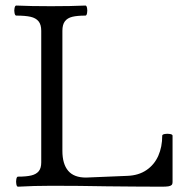

<svg xmlns="http://www.w3.org/2000/svg" viewBox="-20 -686 696 709"><path d="M46.4 -33.7Q77.1 -33.7 95.5 -38.1Q113.8 -42.5 123 -53.7Q132.3 -64.9 132.3 -86.4V-572.3Q132.3 -595.2 122.3 -607.4Q112.3 -619.6 92.8 -624Q73.2 -628.4 40 -628.4Q35.6 -628.4 33.7 -637.7Q31.7 -647 33.7 -656.2Q35.6 -665.5 40 -665.5Q93.3 -663.1 168 -663.1Q242.2 -663.1 295.4 -665.5Q299.8 -665.5 301.5 -656.2Q303.2 -647 301.5 -637.7Q299.8 -628.4 295.4 -628.4Q265.1 -628.4 247.1 -624Q229 -619.6 219.7 -607.4Q210.4 -595.2 210.4 -572.3V-128.9Q210.4 -80.6 231.7 -55.4Q252.9 -30.3 297.4 -30.3L450.2 -36.6Q491.7 -38.1 520.8 -57.9Q549.8 -77.6 564.5 -110.6Q579.1 -143.6 579.1 -185.1Q579.1 -189.5 588.6 -191.2Q598.1 -192.9 607.7 -191.2Q617.2 -189.5 617.2 -185.1V-13.2Q617.2 -6.3 613.8 -2.9Q610.4 0.5 602.1 2Q593.8 3.4 577.6 3.4Q526.9 3.4 476.1 2.9Q425.3 2.4 374.5 2Q323.7 1 272.7 0.5Q221.7 0 170.9 0Q104.5 0 46.4 3.4Q42 3.4 40.3 -5.9Q38.6 -15.1 40.3 -24.4Q42 -33.7 46.4 -33.7Z"/></svg>

Font: Junicode Two Beta VF
Style: Regular
Weight: 400
Designer: Peter S. Baker
Foundry: Briery Creek Software
Version: Version 1.031 beta; ttfautohint (v1.8.1.43-b0c9)